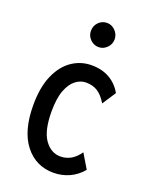

<svg xmlns="http://www.w3.org/2000/svg" viewBox="-130 -733 635 814"><g transform="rotate(20 187.5 -326.5)"><path d="M213 11Q133 11 84 -51.5Q35 -114 35 -230Q35 -310 58.5 -364Q82 -418 122 -445.5Q162 -473 211 -473Q258 -473 292.5 -453Q327 -433 347 -397L307 -336Q288 -368 266 -382Q244 -396 213 -396Q189 -396 167 -379.5Q145 -363 131 -327Q117 -291 117 -231Q117 -145 145.5 -104.5Q174 -64 217 -64Q242 -64 263.5 -76Q285 -88 303 -114L342 -49Q317 -19 283.5 -4Q250 11 213 11ZM211 -555Q189 -555 173 -571Q157 -587 157 -609Q157 -632 172.5 -648Q188 -664 211 -664Q232 -664 248 -647.5Q264 -631 264 -609Q264 -587 248 -571Q232 -555 211 -555Z"/></g></svg>

Font: Inconsolata Condensed SemiBold
Style: Regular
Weight: 600
Width: 3
Monospace: yes
Designer: Raph Levien, Cyreal, Brenton Simpson
Foundry: Raph Levien, Cyreal, Google
Version: Version 3.100; ttfautohint (v1.8.4.7-5d5b)